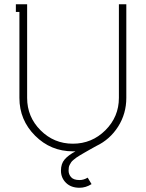

<svg xmlns="http://www.w3.org/2000/svg" viewBox="-20 -699 682 898"><path d="M300.8 99.1Q300.8 116.2 312.5 129.6Q324.2 143.1 352.1 143.1Q371.6 143.1 390.1 131.8L408.2 162.1Q380.9 179.2 352.1 179.2Q312 179.2 288.6 156Q265.1 132.8 265.1 99.1Q265.1 66.9 282 47.1Q298.8 27.3 333 8.8H320.8Q217.3 8.8 144 -64.5Q70.8 -137.7 70.8 -241.2V-643.1H54.2V-679.2H106.9V-241.2Q106.9 -152.3 169.7 -89.6Q232.4 -26.9 320.8 -26.9Q409.7 -26.9 472.9 -89.8Q536.1 -152.8 536.1 -241.2V-679.2H570.8V-241.2Q570.8 -167.5 532.5 -106.9Q494.1 -46.4 430.2 -16.1Q418.5 -9.8 400.9 0.2Q383.3 10.3 375.2 14.9Q367.2 19.5 354.7 26.9Q342.3 34.2 336.9 38.3Q331.5 42.5 323.7 48.8Q315.9 55.2 313 59.8Q310.1 64.5 306.4 71Q302.7 77.6 301.8 84.2Q300.8 90.8 300.8 99.1Z"/></svg>

Font: Rawengulk
Style: Regular
Weight: 400
Version: Version 0.92